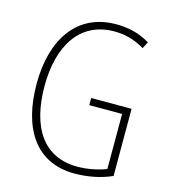

<svg xmlns="http://www.w3.org/2000/svg" viewBox="-110 -878 803 909"><g transform="rotate(15 292.0 -423.0)"><path d="M323 -422V-387H484V-117C445 -102 395 -91 343 -91C176 -91 95 -219 95 -421C95 -619 181 -755 348 -755C397 -755 446 -744 497 -713L514 -746C461 -778 407 -790 348 -790C156 -790 56 -638 56 -421C56 -204 147 -56 339 -56C400 -56 466 -68 521 -93V-422Z"/></g></svg>

Font: Noto Sans Malayalam UI Condensed ExtraLight
Style: Regular
Weight: 200
Width: 3
Designer: Jelle Bosma - Monotype Design Team
Foundry: Monotype Imaging Inc.
Version: Version 2.104